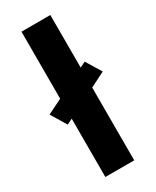

<svg xmlns="http://www.w3.org/2000/svg" viewBox="-191 -788 682 841"><g transform="rotate(-30 150.0 -367.5)"><path d="M77 0V-295L49 -281L2 -359L77 -396V-735H223V-469L251 -483L298 -406L223 -368V0Z"/></g></svg>

Font: Iosevka Aile Heavy
Style: Regular
Weight: 900
Designer: Belleve Invis
Foundry: Belleve Invis
Version: Version 31.1.0; ttfautohint (v1.8.4)